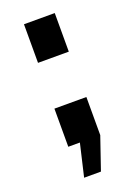

<svg xmlns="http://www.w3.org/2000/svg" viewBox="-129 -573 538 762"><g transform="rotate(-20 140.0 -192.0)"><path d="M74 -356H204V-519H74ZM90 135H161L208 -2V-163H73V-2H122Z"/></g></svg>

Font: FIGSv2-sans-serif ExtraBold
Style: Regular
Weight: 800
Designer: Matt McInerney, Pablo Impallari, Rodrigo Fuenzalida,Mirko Velimirovic
Foundry: Matt McInerney, Pablo Impallari, Rodrigo Fuenzalida
Version: Version 4.021;hotconv 1.0.109;makeotfexe 2.5.65596